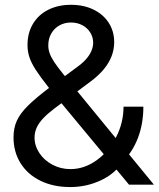

<svg xmlns="http://www.w3.org/2000/svg" viewBox="-20 -754 648 784"><path d="M35.2 -193.4Q35.2 -231 48.6 -260.7Q62 -290.5 94.5 -322.8Q127 -355 187.5 -400.4L302.2 -485.8Q321.3 -500 334.2 -515.6Q347.2 -531.2 353.8 -547.4Q360.4 -563.5 360.4 -579.6Q360.4 -602.1 348.6 -621.1Q336.9 -640.1 316.2 -651.1Q295.4 -662.1 270 -662.1Q244.1 -662.1 222.9 -650.4Q201.7 -638.7 189.5 -617.4Q177.2 -596.2 177.2 -568.8Q177.2 -551.8 182.9 -536.1Q188.5 -520.5 201.4 -500.7Q214.4 -481 239.3 -450.2L274.4 -407.2L608.4 0H506.8L231.4 -332Q205.6 -363.8 179.7 -395.5Q144.5 -439.9 126 -468.8Q107.4 -497.6 99.9 -521Q92.3 -544.4 92.3 -570.3Q92.3 -619.1 114.5 -656.5Q136.7 -693.8 177 -714.1Q217.3 -734.4 270 -734.4Q321.3 -734.4 361.3 -715.1Q401.4 -695.8 423.8 -661.1Q446.3 -626.5 446.3 -582Q446.3 -551.8 435.5 -524.2Q424.8 -496.6 403.6 -470.9Q382.3 -445.3 349.6 -420.9L204.1 -312.5Q174.3 -290 156.2 -270.8Q138.2 -251.5 129.6 -232.4Q121.1 -213.4 121.1 -192.4Q121.1 -158.7 140.9 -128.9Q160.6 -99.1 194.3 -81.3Q228 -63.5 267.6 -63.5Q323.7 -63.5 373.8 -99.1Q423.8 -134.8 454.1 -193.8Q484.4 -252.9 484.4 -318.4H565.4Q565.4 -248.5 543 -190.2Q520.5 -131.8 477.5 -89.8L461.9 -68.4Q429.2 -32.2 377 -11.2Q324.7 9.8 266.6 9.8Q198.2 9.8 145.8 -15.6Q93.3 -41 64.2 -87.2Q35.2 -133.3 35.2 -193.4Z"/></svg>

Font: Intratopia Thin
Style: Regular
Weight: 100
Designer: Rasmus Andersson
Foundry: rsms
Version: Version 3.000;Glyphs 3.2.3 (3260)